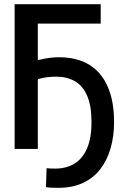

<svg xmlns="http://www.w3.org/2000/svg" viewBox="-20 -713 600 919"><path d="M261 186Q245 186 229.5 185.5Q214 185 200 183L203 92Q212 93 221.5 93.5Q231 94 244 94Q297 94 336 70.5Q375 47 396.5 -2.5Q418 -52 418 -127Q418 -207 397 -255Q376 -303 338 -324.5Q300 -346 250 -346Q233 -346 216 -344.5Q199 -343 184.5 -340Q170 -337 161 -334V0H50V-693H462V-600H161V-425Q172 -428 189.5 -431.5Q207 -435 226 -437Q245 -439 262 -439Q348 -439 406.5 -403.5Q465 -368 495.5 -298.5Q526 -229 526 -129Q526 -60 509 -2Q492 56 459 98Q426 140 376 163Q326 186 261 186Z"/></svg>

Font: Ubuntu Sans Mono Medium
Style: Regular
Weight: 500
Monospace: yes
Designer: Dalton Maag Ltd
Foundry: Dalton Maag Ltd
Version: Version 1.006